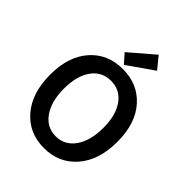

<svg xmlns="http://www.w3.org/2000/svg" viewBox="-245 -1017 1165 1165"><g transform="rotate(45 337.0 -434.5)"><path d="M48.8 -330.1Q48.8 -485.8 128.2 -575.9Q207.5 -666 336.9 -666Q466.8 -666 546.4 -576.2Q626 -486.3 626 -330.1Q626 -172.9 546.1 -80.3Q466.3 12.2 336.9 12.2Q208 12.2 128.4 -80.3Q48.8 -172.9 48.8 -330.1ZM168 -330.1Q168 -219.7 213.9 -154.3Q259.8 -88.9 336.9 -88.9Q414.1 -88.9 460 -154.3Q505.9 -219.7 505.9 -330.1Q505.9 -439 460.2 -502Q414.6 -564.9 336.9 -564.9Q259.3 -564.9 213.6 -502Q168 -439 168 -330.1ZM272 -746.1 429.2 -880.9 491.2 -805.2 323.2 -688Z"/></g></svg>

Font: Source Sans Pro Semibold
Style: Regular
Weight: 600
Designer: Paul D. Hunt
Foundry: Adobe Systems Incorporated
Version: Version 2.020;PS 2.0;hotconv 1.0.86;makeotf.lib2.5.63406